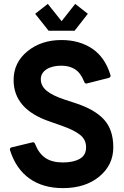

<svg xmlns="http://www.w3.org/2000/svg" viewBox="-20 -954 637 988"><path d="M304 14Q201 14 131.5 -35.5Q62 -85 32 -180L31 -186Q31 -194 41 -196L149 -222Q158 -222 161 -212Q180 -164 214 -141Q248 -118 304 -118Q357 -118 390 -136.5Q423 -155 423 -196Q423 -236 391.5 -260.5Q360 -285 303 -305L238 -328Q50 -391 50 -542Q50 -632 121 -690Q192 -748 296 -748Q388 -748 454 -704Q520 -660 548 -569L549 -564Q549 -556 539 -553L425 -524Q416 -524 413 -534Q395 -579 366 -597.5Q337 -616 296 -616Q248 -616 219 -597Q190 -578 190 -546Q190 -512 220 -487Q250 -462 314 -441L366 -424Q466 -392 514.5 -339.5Q563 -287 563 -196Q563 -105 491 -45.5Q419 14 304 14ZM364 -796H230L161 -883L226 -934L297 -845L367 -934L432 -883Z"/></svg>

Font: YamahaIndonesia935. App
Style: Bold
Weight: 700
Designer: Dalton Maag Ltd
Foundry: Dalton Maag Ltd
Version: Version 1.002; January 01, 2024; Regular/Italic